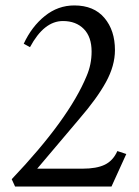

<svg xmlns="http://www.w3.org/2000/svg" viewBox="-20 -683 509 703"><path d="M35.2 0 22.9 -26.9Q232.4 -247.1 297.4 -405.3Q315.4 -447.3 315.4 -494.1Q315.4 -547.9 286.9 -576.9Q258.3 -606 210.4 -606Q141.1 -606 89.8 -510.3L66.9 -522.9Q96.2 -585.9 144.3 -624.5Q192.4 -663.1 252 -663.1Q323.7 -663.1 362.3 -617.4Q400.9 -571.8 400.9 -499.5Q400.9 -442.4 367.9 -382.3Q335 -322.3 269.5 -246.6L116.2 -65.4H282.2Q334 -65.4 364 -80.1Q394 -94.7 409.7 -129.9L442.4 -119.1L388.2 0Z"/></svg>

Font: Elstob 18pt
Style: Regular
Weight: 400
Designer: Peter S. Baker
Version: Version 1.015